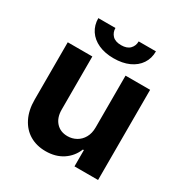

<svg xmlns="http://www.w3.org/2000/svg" viewBox="-168 -843 933 978"><g transform="rotate(30 298.5 -354.0)"><path d="M396.5 -530.3H541V0H402.3V-95.7H396.5Q377.4 -48.3 335.7 -20.8Q293.9 6.8 235.4 6.8Q182.1 6.8 141.8 -17.1Q101.6 -41 79.1 -86.2Q56.6 -131.3 56.6 -192.4V-530.3H201.2V-217.8Q201.2 -170.9 226.3 -143.1Q251.5 -115.2 293.9 -115.2Q321.3 -115.2 344.7 -128.2Q368.2 -141.1 382.3 -166Q396.5 -190.9 396.5 -225.6ZM298.8 -576.2Q247.6 -576.2 209.5 -593.5Q171.4 -610.8 150.6 -642.3Q129.9 -673.8 129.9 -714.8H230.5Q230.5 -689 247.3 -671.1Q264.2 -653.3 298.8 -653.3Q333 -653.3 350.1 -670.9Q367.2 -688.5 367.2 -714.8H468.8Q468.8 -673.3 448 -642.1Q427.2 -610.8 388.9 -593.5Q350.6 -576.2 298.8 -576.2Z"/></g></svg>

Font: Pretendard GOV
Style: Bold
Weight: 700
Designer: Base glyphs from Inter by Rasmus Andersson; Hangeul glyphs from Noto Sans CJK(Source Han Sans) by Jang Soo-young and Kan
Foundry: Kil Hyung-jin
Version: Version 1.309